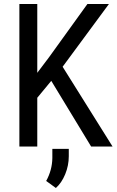

<svg xmlns="http://www.w3.org/2000/svg" viewBox="-20 -731 585 958"><path d="M235.8 -327.6 166 -243.2V0H76.7V-710.9H166V-367.7L224.6 -445.3L416 -710.9H523.4L292.5 -397.9L541.5 0H434.6ZM258.8 207 210.4 171.9Q240.2 118.2 241.2 57.6V11.7H323.2V48.8Q323.2 94.7 305.4 138.2Q287.6 181.6 258.8 207Z"/></svg>

Font: MAUL Condensed
Style: Condensed Regular
Weight: 400
Designer: MAUL
Version: Version 1.0; 2020; ttfautohint (v1.8.3)